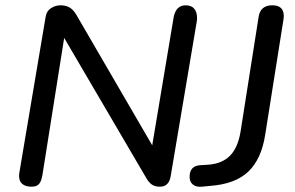

<svg xmlns="http://www.w3.org/2000/svg" viewBox="-20 -697 1114 724"><path d="M52 -33Q52 -41 53 -46L152 -633Q155 -655 172 -666Q189 -677 208 -677Q228 -677 242 -669Q256 -661 268 -641L554 -149L635 -633Q644 -677 680 -677Q702 -677 712.5 -664Q723 -651 723 -630Q723 -621 722 -616L624 -35Q618 7 583 7Q565 7 553.5 -0.5Q542 -8 532 -25L222 -554L140 -37Q136 -13 127 -3Q118 7 99 7Q77 7 64.5 -3Q52 -13 52 -33ZM695 -30Q695 -71 734 -74L766 -76Q818 -80 847.5 -110Q877 -140 887 -200L955 -632Q961 -677 1007 -677Q1050 -677 1050 -637Q1050 -629 1049 -624L980 -189Q966 -98 917 -50.5Q868 -3 772 4L741 7Q720 9 707.5 -1Q695 -11 695 -30Z"/></svg>

Font: SN Pro
Style: Italic
Weight: 400
Italic angle: -9°
Designer: Tobias Whetton
Foundry: Supernotes
Version: Version 1.003